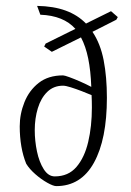

<svg xmlns="http://www.w3.org/2000/svg" viewBox="-20 -622 446 652"><path d="M156 -446 130 -464 135 -474 236 -524Q196 -569 117 -572L106 -602Q162 -601 203 -586Q244 -571 272 -542L357 -584L380 -564L375 -555L294 -514Q321 -474 332 -417.5Q343 -361 343 -290Q343 -149 299 -69.5Q255 10 171 10Q161 10 140.5 -1.5Q120 -13 100 -30.5Q80 -48 69 -66Q58 -93 52.5 -125Q47 -157 47 -193Q47 -235 63 -275Q79 -315 111.5 -340.5Q144 -366 194 -366Q199 -366 215.5 -360Q232 -354 252.5 -345Q273 -336 290 -327Q288 -382 279.5 -423.5Q271 -465 255 -495ZM194 -331Q162 -331 140.5 -310Q119 -289 108.5 -254.5Q98 -220 98 -180Q98 -144 105.5 -108Q113 -72 128.5 -47.5Q144 -23 166 -23Q212 -23 239.5 -55Q267 -87 279.5 -140Q292 -193 292 -257Q292 -279 291 -299Q277 -305 257.5 -312.5Q238 -320 220.5 -325.5Q203 -331 194 -331Z"/></svg>

Font: Grenze Gotisch ExtraLight
Style: Regular
Weight: 200
Designer: Renata Polastri
Foundry: Omnibus-Type
Version: Version 1.001